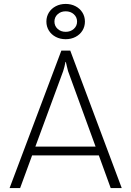

<svg xmlns="http://www.w3.org/2000/svg" viewBox="-20 -958 669 978"><path d="M216.3 -848.1Q216.3 -873.5 229 -894Q241.7 -914.6 264.2 -926.3Q286.6 -938 314.5 -938Q342.3 -938 364.7 -926.3Q387.2 -914.6 399.9 -894Q412.6 -873.5 412.6 -848.1Q412.6 -822.8 399.9 -802.2Q387.2 -781.7 364.7 -770Q342.3 -758.3 314.5 -758.3Q286.6 -758.3 264.2 -770Q241.7 -781.7 229 -802.2Q216.3 -822.8 216.3 -848.1ZM257.3 -848.1Q257.3 -825.7 273.7 -810.8Q290 -795.9 314.5 -795.9Q339.4 -795.9 356 -810.8Q372.6 -825.7 372.6 -848.1Q372.6 -870.6 356 -885.5Q339.4 -900.4 314.5 -900.4Q290 -900.4 273.7 -885.5Q257.3 -870.6 257.3 -848.1ZM483.4 -166.5H143.6L82.5 0H28.8L292.5 -700.2H337.9L600.1 0H543.9ZM466.8 -211.4 326.7 -595.7Q324.7 -603.5 321.3 -617.4Q317.9 -631.3 315.4 -642.6H313.5Q312.5 -635.3 308.1 -617.7Q303.7 -600.1 301.8 -595.7L160.2 -211.4Z"/></svg>

Font: Selawik Light
Style: Regular
Weight: 300
Designer: Aaron Bell
Foundry: Microsoft Corporation
Version: Version 1.01